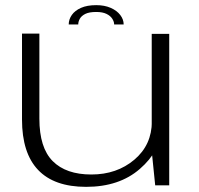

<svg xmlns="http://www.w3.org/2000/svg" viewBox="-20 -720 772 746"><path d="M583 0H637.5V-588.5H569.5V-132.5ZM133 -589.5H65.5V-255.5Q65.5 -125.5 128 -59.8Q190.5 6 314.5 6Q443.5 6 523.5 -63.8Q603.5 -133.5 603.5 -215L570 -248.5Q570 -157 502 -99.5Q434 -42 335 -42Q236.5 -42 184.8 -94Q133 -146 133 -259ZM354 -700Q318.5 -700 294.8 -689.5Q271 -679 259 -661.8Q247 -644.5 247 -625H284Q284 -636 290.2 -647.2Q296.5 -658.5 311.5 -666Q326.5 -673.5 354 -673.5Q378.5 -673.5 393.8 -666Q409 -658.5 416.2 -647.2Q423.5 -636 423.5 -625H460.5Q460.5 -644.5 447.2 -661.8Q434 -679 410 -689.5Q386 -700 354 -700Z"/></svg>

Font: Anybody Expanded Light
Style: Regular
Weight: 300
Width: 7
Version: Version 1.113;gftools[0.9.25]